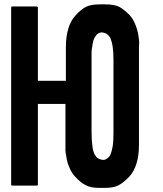

<svg xmlns="http://www.w3.org/2000/svg" viewBox="-20 -869 761 898"><path d="M629.9 -646.5Q629.9 -495.1 629.9 -191.4Q629.9 -140.6 618.2 -103.5Q606.4 -65.4 583 -41Q558.6 -15.6 535.2 -2.9Q512.7 9.8 469.7 9.8Q467.8 9.8 465.8 9.8Q463.9 9.8 462.9 9.8Q461.9 9.8 460 9.8Q456.1 9.8 452.1 9.8Q449.2 9.8 445.3 9.8Q403.3 9.8 380.9 -2.9Q357.4 -14.6 333 -41Q316.4 -57.6 305.7 -83Q293.9 -107.4 290 -138.7Q287.1 -151.4 286.1 -165Q286.1 -178.7 286.1 -192.4Q286.1 -255.9 286.1 -382.8Q243.2 -382.8 157.2 -382.8Q157.2 -256.8 157.2 -5.9Q157.2 -3.9 155.3 -2Q154.3 -1 151.4 -1Q113.3 -1 37.1 -1Q34.2 -1 33.2 -2Q32.2 -3.9 32.2 -5.9Q32.2 -109.4 32.2 -315.4Q32.2 -488.3 32.2 -833Q32.2 -835 33.2 -836.9Q34.2 -838.9 37.1 -838.9Q75.2 -838.9 151.4 -838.9Q154.3 -838.9 155.3 -836.9Q157.2 -835 157.2 -833Q157.2 -718.8 157.2 -491.2Q200.2 -491.2 288.1 -491.2Q288.1 -543.9 288.1 -647.5Q288.1 -698.2 299.8 -736.3Q311.5 -774.4 335 -798.8Q358.4 -824.2 381.8 -836.9Q405.3 -848.6 447.3 -848.6Q449.2 -848.6 451.2 -848.6Q453.1 -848.6 455.1 -848.6Q456.1 -848.6 458 -848.6Q461.9 -848.6 464.8 -848.6Q468.8 -848.6 471.7 -848.6Q514.6 -848.6 538.1 -836.9Q560.5 -824.2 585.9 -798.8Q602.5 -780.3 612.3 -755.9Q623 -731.4 627.9 -699.2Q629.9 -686.5 630.9 -673.8Q630.9 -669.9 630.9 -665Q630.9 -656.2 629.9 -646.5ZM510.7 -587.9Q510.7 -607.4 509.8 -623Q507.8 -638.7 506.8 -651.4Q504.9 -664.1 502 -673.8Q499 -684.6 496.1 -691.4Q492.2 -698.2 487.3 -703.1Q482.4 -709 476.6 -711.9Q471.7 -713.9 465.8 -715.8Q460.9 -716.8 454.1 -717.8Q451.2 -716.8 447.3 -715.8Q444.3 -714.8 441.4 -713.9Q435.5 -710.9 430.7 -705.1Q426.8 -700.2 422.9 -693.4Q418.9 -686.5 416 -676.8Q413.1 -667 412.1 -654.3Q409.2 -642.6 408.2 -627Q408.2 -610.4 408.2 -591.8Q408.2 -477.5 408.2 -251Q408.2 -231.4 409.2 -215.8Q410.2 -199.2 412.1 -186.5Q413.1 -173.8 416 -164.1Q418.9 -154.3 422.9 -146.5Q426.8 -139.6 430.7 -134.8Q435.5 -129.9 441.4 -127Q447.3 -124 452.1 -123Q458 -121.1 464.8 -121.1Q467.8 -121.1 470.7 -122.1Q473.6 -123 476.6 -125Q482.4 -127.9 487.3 -132.8Q492.2 -137.7 496.1 -144.5Q499 -152.3 502 -162.1Q504.9 -171.9 506.8 -183.6Q508.8 -195.3 509.8 -211.9Q510.7 -227.5 510.7 -247.1Q510.7 -360.4 510.7 -587.9Z"/></svg>

Font: Typeface
Style: Regular
Weight: 400
Version: Version 1.0